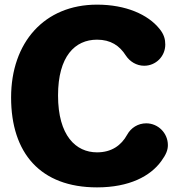

<svg xmlns="http://www.w3.org/2000/svg" viewBox="-20 -791 769 827"><path d="M397.9 16.1C537.1 16.1 627.9 -32.2 674.8 -97.2C695.8 -126 703.1 -145 703.1 -166C703.1 -217.8 661.1 -259.8 609.9 -259.8C574.2 -259.8 543.9 -240.2 527.8 -210.9C502 -164.1 460 -134.8 397.9 -134.8C307.1 -134.8 230 -206.1 230 -379.9C230 -548.8 303.2 -620.1 397.9 -620.1C457 -620.1 495.1 -594.2 522 -551.8C539.1 -525.9 567.9 -507.8 601.1 -507.8C650.9 -507.8 691.9 -547.9 691.9 -599.1C691.9 -621.1 687 -643.1 666 -668C617.2 -728 522.9 -771 397.9 -771C170.9 -771 27.8 -607.9 27.8 -371.1C27.8 -131.8 153.8 16.1 397.9 16.1Z"/></svg>

Font: Jellee Bold
Style: Regular
Weight: 700
Designer: Alfredo Marco Pradil
Foundry: Hanken Design Co.
Version: Version 1.223;hotconv 1.0.109;makeotfexe 2.5.65596